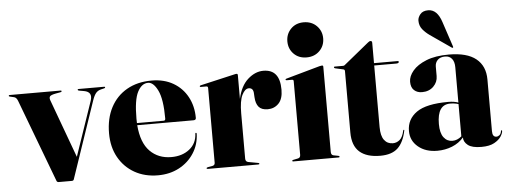

<svg xmlns="http://www.w3.org/2000/svg" viewBox="-51 -803 2486 937"><g transform="rotate(-5 1192.0 -334.0)"><path d="M267 0.5H203Q194.5 0.5 192 -7L39.5 -412Q33 -428.5 22 -431L2.5 -435.5Q-3.5 -436.5 -3.5 -440Q-3.5 -443.5 1 -443.5H251Q255.5 -443.5 255.5 -440Q255.5 -437 250 -435.5L225.5 -431Q202 -426.5 197 -419.8Q192 -413 196.5 -400.5L301.5 -114.5L393 -382Q406.5 -423.5 365 -431L339.5 -435.5Q334 -437 334 -440Q334 -443.5 338.5 -443.5H464.5Q468.5 -443.5 468.5 -440Q468.5 -436.5 462.5 -435.5L448 -432Q432.5 -428.5 423 -417.5Q413.5 -406.5 405 -382L277 -6Q275 0.5 267 0.5Z M896.5 -253Q896.5 -242.5 884 -242.5H608.5Q615.5 -156 656.5 -114.5Q697.5 -73 761.5 -73Q815 -73 850.2 -101Q885.5 -129 887.5 -177Q887.5 -180.5 890.5 -180.5Q894 -180.5 894 -176Q892.5 -123 865.2 -80.8Q838 -38.5 792.2 -14.2Q746.5 10 688.5 10Q624 10 574.2 -18.2Q524.5 -46.5 496.2 -97Q468 -147.5 468 -214.5Q468 -287.5 496.2 -341.2Q524.5 -395 576 -424.2Q627.5 -453.5 697 -453.5Q758 -453.5 802.8 -427.5Q847.5 -401.5 872 -356Q896.5 -310.5 896.5 -253ZM607.5 -275Q607.5 -263.5 608 -253H739Q747.5 -253 747.5 -263Q747.5 -357.5 726.5 -400.8Q705.5 -444 679 -444Q647.5 -444 627.5 -405.2Q607.5 -366.5 607.5 -275Z M1119 -443V-327Q1133 -390 1168.8 -421.8Q1204.5 -453.5 1244.5 -453.5Q1325 -453.5 1325 -354Q1325 -308.5 1303.5 -286.5Q1282 -264.5 1250 -264.5Q1220 -264.5 1206 -281Q1192 -297.5 1190.5 -329L1189.5 -346Q1189 -374.5 1166.5 -374.5Q1147.5 -374.5 1133.2 -345.5Q1119 -316.5 1119 -256V-34Q1119 -19.5 1132 -16.5L1181 -7.5Q1186 -6.5 1186 -3.5Q1186 0 1180.5 0H933Q927.5 0 927.5 -3.5Q927.5 -7 934.5 -8.5L957 -12.5Q969 -15 969 -27V-392.5Q969 -401.5 961.5 -401.5H933.5Q929 -401.5 929 -405Q929 -408 934.5 -409.5L1101.5 -448Q1105.5 -449 1108 -449.5Q1110.5 -450 1113 -450Q1119 -450 1119 -443Z M1461 -500Q1422.5 -500 1398.2 -524.8Q1374 -549.5 1374 -586Q1374 -622 1398.2 -647Q1422.5 -672 1461 -672Q1500 -672 1524.8 -647Q1549.5 -622 1549.5 -586Q1549.5 -549.5 1524.8 -524.8Q1500 -500 1461 -500ZM1538 -447.5V-30Q1538 -15 1550 -12.5L1573.5 -8Q1579 -6.5 1579 -3.5Q1579 0 1574.5 0H1351Q1347 0 1347 -3.5Q1347 -6.5 1352 -7.5L1376 -12.5Q1388 -15 1388 -29.5V-390Q1388 -397.5 1380.5 -397.5H1354.5Q1349 -397.5 1349 -401.5Q1349 -404 1354 -405.5L1520 -452Q1529 -454 1532 -454Q1538 -454 1538 -447.5Z M1635 -426 1594.5 -435Q1589.5 -436.5 1589.5 -440Q1589.5 -443.5 1593 -443.5H1635Q1640 -443.5 1643.5 -447L1765 -546Q1772 -552.5 1778.5 -552.5Q1786 -552.5 1786 -543V-443.5H1902Q1907 -443.5 1907 -439.5Q1907 -432 1893.5 -432H1786V-130Q1786 -87.5 1801.5 -66.8Q1817 -46 1844 -46Q1862.5 -46 1877.5 -58.5Q1892.5 -71 1899.5 -103.5Q1900.5 -107 1903 -106.8Q1905.5 -106.5 1904.5 -103Q1893 -46 1863.5 -18.2Q1834 9.5 1777.5 9.5Q1711 9.5 1676.2 -21.2Q1641.5 -52 1641.5 -116V-416.5Q1641.5 -424.5 1635 -426Z M1927 -98.5Q1927 -156 1974.8 -189.8Q2022.5 -223.5 2130.5 -223.5Q2159 -223.5 2179.5 -216V-389Q2179.5 -416 2167.5 -430.8Q2155.5 -445.5 2134.5 -445.5Q2110 -445.5 2097.5 -432.5Q2085 -419.5 2085 -400.5V-354Q2085 -324.5 2063.5 -303.2Q2042 -282 2007.5 -282Q1984 -282 1968.8 -295.8Q1953.5 -309.5 1953.5 -337.5Q1953.5 -364.5 1976 -391.2Q1998.5 -418 2042.8 -435.8Q2087 -453.5 2153 -453.5Q2242 -453.5 2286.2 -417.8Q2330.5 -382 2330.5 -316V-62.5Q2330.5 -34 2350 -34Q2358 -34 2365.2 -39.8Q2372.5 -45.5 2374.5 -59.5Q2375 -63 2377 -63Q2380 -63 2380 -59.5Q2380 -49 2369.8 -32.8Q2359.5 -16.5 2336.2 -3.5Q2313 9.5 2273 9.5Q2227 9.5 2206.8 -6.5Q2186.5 -22.5 2186.5 -44.5Q2164 -18 2129.8 -4.2Q2095.5 9.5 2057 9.5Q2000 9.5 1963.5 -20.8Q1927 -51 1927 -98.5ZM2075.5 -120Q2075.5 -75.5 2092 -54Q2108.5 -32.5 2134.5 -32.5Q2158.5 -32.5 2179.5 -50.5V-208.5Q2161.5 -214.5 2138.5 -214.5Q2075.5 -214.5 2075.5 -120ZM2136.5 -613.5 2177 -491.5Q2178.5 -487 2177 -485.5Q2175 -483.5 2171.5 -485.5L2069 -556.5Q2049 -570.5 2034.5 -588.2Q2020 -606 2020 -631Q2020 -646.5 2032.5 -662Q2045 -677.5 2071.5 -677.5Q2116 -677.5 2136.5 -613.5Z"/></g></svg>

Font: Fraunces 144pt
Style: Bold
Weight: 700
Version: Version 1.000;[b76b70a41]